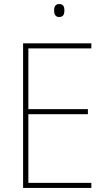

<svg xmlns="http://www.w3.org/2000/svg" viewBox="-20 -928 528 948"><path d="M272 -908C252 -908 247 -892 247 -876C247 -859 253 -844 272 -844C293 -844 298 -858 298 -877C298 -893 294 -908 272 -908ZM431 0V-25H120V-364H414V-389H120V-689H431V-714H94V0Z"/></svg>

Font: Noto Sans Arabic SemCond Thin
Style: Regular
Weight: 100
Width: 4
Designer: Monotype Design Team, Nadine Chahine, Nizar Qandah and Khaled Hosny
Foundry: Monotype Imaging Inc.
Version: Version 2.012